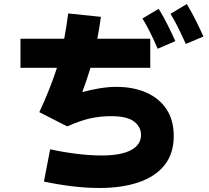

<svg xmlns="http://www.w3.org/2000/svg" viewBox="-20 -868 1040 957"><path d="M906 -649Q884 -698 866.5 -733Q849 -768 830 -799L911 -848Q935 -808 955.5 -767Q976 -726 994 -686ZM766 -625Q745 -674 727 -709.5Q709 -745 690 -776L771 -824Q795 -785 815.5 -744Q836 -703 854 -663ZM475 69Q351 69 199 37L230 -124Q292 -110 360.5 -101.5Q429 -93 486 -93Q582 -93 632.5 -119.5Q683 -146 683 -196Q683 -235 648.5 -262Q614 -289 534 -289Q481 -289 432 -278.5Q383 -268 315 -238L176 -309Q204 -369 225.5 -423.5Q247 -478 264 -530H82V-675H300Q311 -733 320 -801L483 -784Q475 -726 465 -675H729V-530H431Q413 -470 390 -409Q434 -421 477.5 -428Q521 -435 560 -435Q645 -435 709.5 -406.5Q774 -378 810 -323.5Q846 -269 846 -190Q846 -103 800.5 -45.5Q755 12 671.5 40.5Q588 69 475 69Z"/></svg>

Font: Murecho ExtraBold
Style: Regular
Weight: 800
Designer: Neil Summerour
Foundry: Positype
Version: Version 1.010; ttfautohint (v1.8.3)